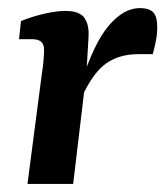

<svg xmlns="http://www.w3.org/2000/svg" viewBox="-20 -455 409 475"><path d="M48 0 84 -276Q86 -287 87.5 -303.5Q89 -320 89 -331Q89 -346 81.5 -352Q74 -358 60 -358H27L32 -403Q62 -415 91.5 -421.5Q121 -428 142 -428Q177 -428 189 -410.5Q201 -393 199 -363L194 -277L161 0ZM180 -247Q212 -348 249 -391.5Q286 -435 326 -435Q349 -435 359 -424.5Q369 -414 369 -389Q369 -370 365.5 -353Q362 -336 358 -321H322Q275 -321 242.5 -298Q210 -275 182 -214Z"/></svg>

Font: Rasa SemiBold
Style: Italic
Weight: 600
Italic angle: -7.10001°
Designer: Anna Giedrys (Yrsa+Rasa design), David Brezina (Yrsa art-direction, Rasa art-direction, design)
Foundry: Rosetta Type Foundry
Version: Version 2.004